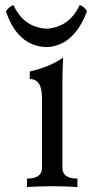

<svg xmlns="http://www.w3.org/2000/svg" viewBox="-20 -755 386 775"><path d="M292.5 0Q251.5 -2.9 191.9 -3.4Q132.3 -2.9 88.9 0V-34.2Q149.4 -34.2 149.4 -77.1V-360.4Q149.4 -436 100.1 -436V-466.3Q181.2 -484.9 234.9 -522.5Q231.9 -463.4 231.9 -431.6V-77.1Q231.9 -34.2 292.5 -34.2ZM168.9 -564.9Q51.3 -567.9 3.9 -709.5Q14.6 -726.1 34.2 -734.9Q75.2 -645 167 -639.2Q259.3 -644 301.8 -734.9Q321.8 -727.1 331.1 -709.5Q278.3 -569.8 168.9 -564.9Z"/></svg>

Font: Kelvinch
Style: Regular
Weight: 400
Designer: Paul James MIller
Foundry: High-Logic / Made with FontCreator
Version: Version 3.30 September 23, 2016